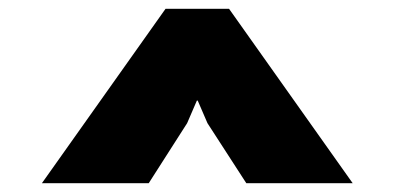

<svg xmlns="http://www.w3.org/2000/svg" viewBox="-20 -830 894 435"><path d="M779 -415H538L450 -551L428 -602H426L404 -551L317 -415H75L355 -810H499Z"/></svg>

Font: TypoPRO Sinkin Sans
Style: 900 X Black
Weight: 950
Designer: Keith Bates
Foundry: K-Type
Version: Sinkin Sans (version 1.0)  by Keith Bates   •   © 2014   www